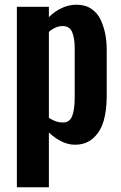

<svg xmlns="http://www.w3.org/2000/svg" viewBox="-20 -607 516 817"><path d="M51.8 189.9V-578.1H188V-534.2Q242.2 -586.9 306.2 -586.9Q343.3 -586.9 369.6 -568.8Q396 -550.8 409.4 -520.5Q422.9 -490.2 428.5 -459.2Q434.1 -428.2 434.1 -394V-198.2Q434.1 -137.7 421.1 -92.8Q408.2 -47.9 377.2 -19.5Q346.2 8.8 298.8 8.8Q244.1 8.8 188 -43V189.9ZM248 -85.9Q276.9 -85.9 287.4 -113.8Q297.9 -141.6 297.9 -192.9V-400.9Q297.9 -445.3 286.9 -470.7Q275.9 -496.1 247.1 -496.1Q216.3 -496.1 188 -471.2V-106Q215.8 -85.9 248 -85.9Z"/></svg>

Font: Oswald Medium
Style: Regular
Weight: 500
Designer: Vernon Adams
Foundry: Vernon Adams
Version: Version 4.103